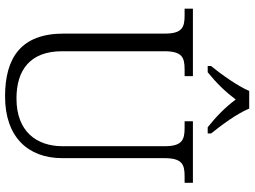

<svg xmlns="http://www.w3.org/2000/svg" viewBox="-140 -830 981 740"><g transform="rotate(90 350.0 -460.5)"><path d="M235 -784V-771H259C302 -806 334 -839 364 -879C394 -839 427 -806 471 -771H495V-784C464 -822 417 -886 399 -931H331C312 -886 266 -822 235 -784ZM352 10C509 10 590 -79 590 -210V-603C590 -672 613 -682 660 -682H685V-714H448V-682H474C520 -682 544 -672 544 -605V-212C544 -111 487 -34 360 -34C251 -34 178 -86 178 -210V-603C178 -672 201 -682 248 -682H274V-714H14V-682H40C87 -682 110 -672 110 -605V-215C110 -52 203 10 352 10Z"/></g></svg>

Font: Noto Serif Telugu Light
Style: Regular
Weight: 300
Designer: Jelle Bosma - Monotype Design Team
Foundry: Monotype Imaging Inc.
Version: Version 2.005